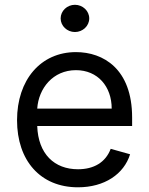

<svg xmlns="http://www.w3.org/2000/svg" viewBox="-20 -770 622 801"><path d="M305.4 11.4C416.2 11.4 497.2 -44 522.7 -126.4L441.8 -149.1C420.5 -92.3 371.1 -63.9 305.4 -63.9C207 -63.9 139.2 -127.5 135.3 -244.3H531.2V-279.8C531.2 -483 410.5 -552.6 296.9 -552.6C149.1 -552.6 51.1 -436.1 51.1 -268.5C51.1 -100.9 147.7 11.4 305.4 11.4ZM135.3 -316.8C141 -401.6 201 -477.3 296.9 -477.3C387.8 -477.3 446 -409.1 446 -316.8ZM292.6 -636.4C325.3 -636.4 352.3 -661.9 352.3 -693.2C352.3 -724.4 325.3 -750 292.6 -750C259.9 -750 233 -724.4 233 -693.2C233 -661.9 259.9 -636.4 292.6 -636.4Z"/></svg>

Font: Karasuma Gothic
Style: Regular
Weight: 400
Designer: Rasmus Andersson, Ryoko Nishizuka
Foundry: Genbu
Version: Version 1.00